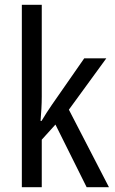

<svg xmlns="http://www.w3.org/2000/svg" viewBox="-20 -780 480 800"><path d="M154 -377Q154 -353 152.5 -326.5Q151 -300 149 -276H153Q162 -291 174 -310Q186 -329 196 -343L331 -537H423L267 -323L434 0H341L211 -261L154 -198V0H71V-760H154Z"/></svg>

Font: Noto Sans Tamil Condensed
Style: Regular
Weight: 400
Width: 3
Designer: Jelle Bosma - Monotype Design Team
Foundry: Monotype Imaging Inc.
Version: Version 2.004; ttfautohint (v1.8.4.7-5d5b)